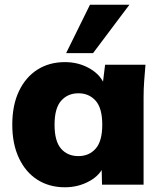

<svg xmlns="http://www.w3.org/2000/svg" viewBox="-20 -782 684 813"><path d="M255 11Q189 11 139 -20.5Q89 -52 60.5 -112Q32 -172 32 -254Q32 -337 60.5 -396.5Q89 -456 139 -487.5Q189 -519 255 -519Q314 -519 361.5 -491Q409 -463 424 -418H414L425 -508H596Q593 -474 590.5 -439Q588 -404 588 -370V0H412L410 -86H422Q407 -42 359.5 -15.5Q312 11 255 11ZM312 -121Q357 -121 385 -152.5Q413 -184 413 -254Q413 -324 385 -355.5Q357 -387 312 -387Q267 -387 239 -355.5Q211 -324 211 -254Q211 -184 238.5 -152.5Q266 -121 312 -121ZM260 -557 361 -762H528L374 -557Z"/></svg>

Font: Mulish ExtraLight Black
Style: Regular
Weight: 900
Version: Version 3.603